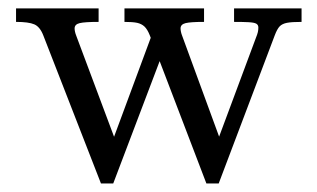

<svg xmlns="http://www.w3.org/2000/svg" viewBox="-20 -433 754 456"><path d="M275.6 -381V-413H464.6V-381Q432.8 -381 420.8 -378.1Q408.8 -375.1 408.8 -365.5Q408.8 -362.1 409.8 -357.3Q410.8 -352.5 412.6 -348.1L500.4 -108.5L588.2 -344.2Q591.1 -351.2 592.4 -356.7Q593.6 -362.1 593.6 -367.6Q593.6 -373.9 588.6 -376.8Q583.6 -379.6 570 -380.3Q556.4 -381 535.9 -381V-413H696.2V-381Q673 -381 661.6 -378.8Q650.2 -376.6 644.2 -370.4Q638.2 -364.1 632.5 -349L499.4 2.8H470.2L335.8 -349Q330.2 -363.2 323.2 -369.9Q316.1 -376.5 305.6 -378.8Q295 -381 275.6 -381ZM18.1 -381V-413H214.2V-381Q181.4 -381 169.3 -378.1Q157.2 -375.2 157.2 -365.5Q157.2 -358.1 161.1 -348.1L250.9 -108.2L341.4 -352.4L382.4 -349L248.9 2.8H219.8L82.8 -349Q74.9 -369.4 61.4 -375.2Q47.9 -381 18.1 -381Z"/></svg>

Font: Didactic
Style: Regular
Weight: 400
Designer: Tyler Finck
Foundry: Etcetera Type Co
Version: Version 3.007;FEAKit 1.0